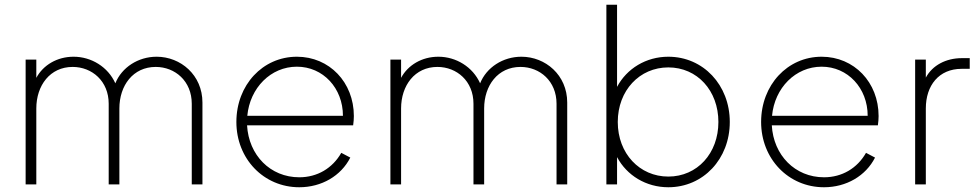

<svg xmlns="http://www.w3.org/2000/svg" viewBox="-20 -777 4128 809"><path d="M88 0H133V-320C133 -417 191 -495 286 -495C368 -495 438 -435 438 -340V0H483V-320C483 -417 541 -495 636 -495C718 -495 788 -435 788 -340V0H833V-345C833 -461 741 -538 640 -538C562 -538 493 -493 466 -426C435 -495 365 -538 290 -538C221 -538 162 -503 133 -449V-526H88Z M1241 12C1335 12 1417 -36 1456 -113L1418 -133C1381 -68 1317 -30 1241 -30C1119 -30 1028 -123 1021 -249H1468C1470 -264 1471 -275 1471 -288C1471 -430 1368 -538 1231 -538C1087 -538 976 -419 976 -263C976 -108 1091 12 1241 12ZM1022 -289C1033 -407 1121 -496 1231 -496C1341 -496 1425 -406 1425 -289Z M1625 0H1670V-320C1670 -417 1728 -495 1823 -495C1905 -495 1975 -435 1975 -340V0H2020V-320C2020 -417 2078 -495 2173 -495C2255 -495 2325 -435 2325 -340V0H2370V-345C2370 -461 2278 -538 2177 -538C2099 -538 2030 -493 2003 -426C1972 -495 1902 -538 1827 -538C1758 -538 1699 -503 1670 -449V-526H1625Z M2796 12C2943 12 3055 -107 3055 -263C3055 -419 2943 -538 2796 -538C2702 -538 2621 -488 2580 -411V-757H2535V0H2580V-115C2621 -38 2702 12 2796 12ZM2583 -263C2583 -396 2675 -493 2796 -493C2918 -493 3007 -395 3007 -263C3007 -131 2918 -33 2796 -33C2675 -33 2583 -130 2583 -263Z M3452 12C3546 12 3628 -36 3667 -113L3629 -133C3592 -68 3528 -30 3452 -30C3330 -30 3239 -123 3232 -249H3679C3681 -264 3682 -275 3682 -288C3682 -430 3579 -538 3442 -538C3298 -538 3187 -419 3187 -263C3187 -108 3302 12 3452 12ZM3233 -289C3244 -407 3332 -496 3442 -496C3552 -496 3636 -406 3636 -289Z M3836 0H3881V-320C3881 -417 3936 -487 4032 -487H4066V-532H4033C3966 -532 3909 -502 3881 -450V-526H3836Z"/></svg>

Font: Mluvka ExtraLight
Style: Regular
Weight: 200
Designer: Modified by Jiří Krblich, Original typeface by Gumpita Rahayu
Foundry: Gumpita Rahayu & Jiří Krblich
Version: Version 2.000;Glyphs 3.1.1 (3134)